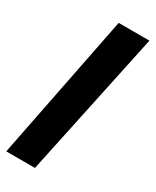

<svg xmlns="http://www.w3.org/2000/svg" viewBox="-206 -776 672 829"><g transform="rotate(30 130.0 -361.5)"><path d="M278.3 -723.1 125 0H-18.1L125 -723.1Z"/></g></svg>

Font: Flanker
Style: Bold Italic
Weight: 700
Italic angle: -12°
Designer: Flanker
Version: Version 2.000